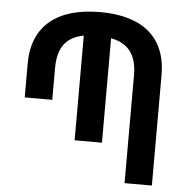

<svg xmlns="http://www.w3.org/2000/svg" viewBox="-52 -775 808 826"><g transform="rotate(5 352.0 -362.0)"><path d="M286 -165H404V-616C477 -602 516 -556 516 -467V0H634V-477C634 -639 532 -724 348 -724C163 -724 56 -640 56 -476V-330H175V-467C175 -558 212 -603 286 -617Z"/></g></svg>

Font: Noto Sans Armenian Condensed SemiBold
Style: Regular
Weight: 600
Width: 3
Designer: Monotype Design Team
Foundry: Monotype Imaging Inc.
Version: Version 2.008